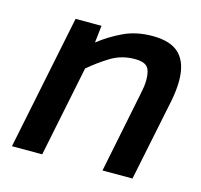

<svg xmlns="http://www.w3.org/2000/svg" viewBox="-81 -593 711 680"><g transform="rotate(15 275.0 -253.0)"><path d="M207 -431Q245 -461 292 -483.5Q339 -506 399 -506Q467 -506 498.5 -473.5Q530 -441 530 -377Q530 -342 522 -302L460 0H350L410 -296Q413 -310 415 -323Q417 -336 417 -350Q417 -385 404 -398Q391 -411 360 -411Q310 -411 270.5 -386.5Q231 -362 197 -333L129 0H18L119 -494H214Z"/></g></svg>

Font: Codetta
Style: Bold Italic
Weight: 700
Italic angle: -11°
Designer: Ulrich Proeller
Foundry: PROSA GmbH
Version: Version 2.00;September 29, 2018;FontCreator 11.5.0.2427 64-b